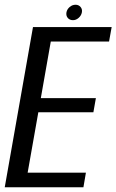

<svg xmlns="http://www.w3.org/2000/svg" viewBox="-41 -789 490 809"><path d="M-21 0 98 -675H429.5L418.5 -614H173L131 -375.5H363L352.5 -316H120.5L75.5 -61.5H321L310.5 0ZM266.5 -704Q252.5 -704 244.5 -713.5Q236.5 -723 239 -737Q241.5 -750 252.5 -759.5Q263.5 -769 277.5 -769Q290.5 -769 298.5 -759.5Q306.5 -750 304 -737Q301.5 -723.5 290.5 -713.8Q279.5 -704 266.5 -704Z"/></svg>

Font: Anybody
Style: Italic
Weight: 400
Italic angle: -10°
Designer: Tyler Finck
Foundry: Etcetera Type Company
Version: Version 1.010; ttfautohint (v1.8.3) -l 8 -r 50 -G 200 -x 14 